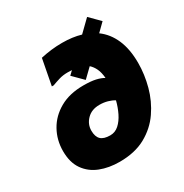

<svg xmlns="http://www.w3.org/2000/svg" viewBox="-182 -930 1037 1083"><g transform="rotate(-30 336.0 -388.0)"><path d="M288 12Q218 12 162 -10Q106 -32 73 -79Q40 -126 40 -200Q40 -272 73.5 -332Q107 -392 170.5 -428Q234 -464 324 -464Q373 -464 403.5 -457Q434 -450 454 -438Q451 -475 439.5 -499.5Q428 -524 410 -540L352 -484L288 -548L312 -571Q299 -572 284 -572Q254 -572 229 -564.5Q204 -557 180 -548H168L200 -716Q236 -724 270 -728Q304 -732 340 -732Q408 -732 462 -716L536 -788L600 -724L549 -674Q601 -636 628.5 -572.5Q656 -509 656 -420Q656 -345 635.5 -269Q615 -193 571 -129Q527 -65 457 -26.5Q387 12 288 12ZM236 -220Q236 -181 255 -162.5Q274 -144 316 -144Q348 -144 372.5 -166Q397 -188 414.5 -223.5Q432 -259 442 -299Q425 -310 400.5 -317Q376 -324 348 -324Q297 -324 266.5 -293Q236 -262 236 -220Z"/></g></svg>

Font: Kufam Black
Style: Italic
Weight: 900
Italic angle: -11°
Designer: Artur Schmal
Foundry: Original Type
Version: Version 1.301; ttfautohint (v1.8.3)